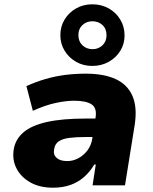

<svg xmlns="http://www.w3.org/2000/svg" viewBox="-20 -863 712 894"><path d="M227 11Q165 11 121.5 -13.5Q78 -38 57 -78.5Q36 -119 44 -168Q52 -215 89.5 -247Q127 -279 198.5 -295Q270 -311 380 -311H448L435 -225H380Q335 -225 303 -221Q271 -217 253 -204.5Q235 -192 232 -167Q227 -143 243.5 -128Q260 -113 293 -113Q320 -113 344.5 -126Q369 -139 387 -162.5Q405 -186 410 -219L425 -316Q432 -360 406.5 -377Q381 -394 325 -394Q287 -394 238.5 -383.5Q190 -373 133 -347L103 -462Q147 -482 191.5 -495Q236 -508 282.5 -514Q329 -520 380 -520Q463 -520 518 -495Q573 -470 596.5 -417Q620 -364 607 -280L562 0H411L426 -97H419Q399 -63 371 -38.5Q343 -14 307 -1.5Q271 11 227 11ZM410 -556Q368 -556 334.5 -575Q301 -594 281 -626.5Q261 -659 261 -699Q261 -740 281 -772.5Q301 -805 334.5 -824Q368 -843 410 -843Q452 -843 486 -824Q520 -805 540 -772Q560 -739 560 -698Q560 -658 540 -626Q520 -594 486 -575Q452 -556 410 -556ZM411 -634Q438 -634 457 -652Q476 -670 476 -699Q476 -729 457 -746.5Q438 -764 410 -764Q383 -764 364 -746.5Q345 -729 345 -700Q345 -670 364 -652Q383 -634 411 -634Z"/></svg>

Font: Nunito Sans 6pt Black
Style: Italic
Weight: 900
Italic angle: -9°
Version: Version 3.101;gftools[0.9.27]